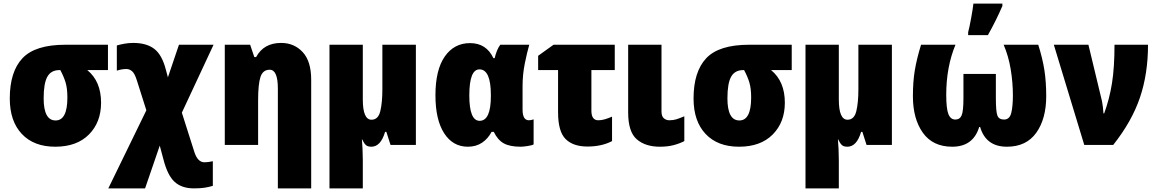

<svg xmlns="http://www.w3.org/2000/svg" viewBox="-20 -800 6387 1060"><path d="M538 -233Q538 -351 462 -413H576V-553H341Q174 -553 104 -478.5Q34 -404 34 -256Q34 -131 100.5 -60.5Q167 10 285 10Q404 10 471 -57.5Q538 -125 538 -233ZM221 -257Q221 -340 241.5 -376.5Q262 -413 308 -413H313Q332 -378 342 -345Q352 -312 352 -262Q352 -135 287 -135Q221 -135 221 -257Z M716 -563Q689 -563 665.5 -558.5Q642 -554 625 -549V-410Q653 -419 678 -419Q695 -419 709.5 -406.5Q724 -394 736 -355L788 -191L578 240H781L862 4L882 79Q905 169 944.5 204.5Q984 240 1050 240Q1085 240 1108.5 236.5Q1132 233 1155 226V90Q1129 96 1109 96Q1071 96 1053 39L984 -178L1159 -553H968L907 -373L896 -414Q875 -497 832 -530Q789 -563 716 -563Z M1532 -563Q1436 -563 1394 -485H1384L1361 -553H1221V0H1405V-247Q1405 -335 1418 -375Q1431 -415 1469 -415Q1514 -415 1514 -311V240H1698V-360Q1698 -462 1651 -512.5Q1604 -563 1532 -563Z M2276 -553H2091V-307Q2091 -233 2079.5 -186Q2068 -139 2031 -139Q1983 -139 1983 -251V-553H1799V240H1983V84Q1983 54 1981.5 22.5Q1980 -9 1978 -31H1979Q1989 -10 1999 0Q2009 10 2030 10Q2082 10 2106 -72H2113L2136 0H2276Z M2563 10Q2608 10 2641 -12Q2674 -34 2694 -72H2706Q2728 -27 2761.5 -8.5Q2795 10 2855 10Q2868 10 2894 6Q2920 2 2926 -3V-141Q2911 -136 2900 -136Q2865 -136 2865 -195V-324Q2865 -389 2877.5 -450.5Q2890 -512 2902 -553H2742Q2732 -540 2724 -520.5Q2716 -501 2711 -479H2704Q2665 -562 2575 -562Q2487 -562 2435.5 -488Q2384 -414 2384 -274Q2384 -139 2432 -64.5Q2480 10 2563 10ZM2628 -133Q2571 -133 2571 -273Q2571 -417 2627 -417Q2690 -417 2690 -275V-270Q2690 -133 2628 -133Z M3374 -553H3036L2951 -492V-413H3061V-180Q3061 -74 3102.5 -32.5Q3144 9 3223 9Q3302 9 3359 -21V-156Q3338 -147 3319.5 -141.5Q3301 -136 3283 -136Q3245 -136 3245 -189V-413H3374Z M3632 -553H3448V-179Q3448 -72 3495.5 -31Q3543 10 3623 10Q3665 10 3698 1.5Q3731 -7 3758 -21V-158Q3732 -147 3714.5 -141.5Q3697 -136 3675 -136Q3658 -136 3645 -147Q3632 -158 3632 -185Z M4313 -233Q4313 -351 4237 -413H4351V-553H4116Q3949 -553 3879 -478.5Q3809 -404 3809 -256Q3809 -131 3875.5 -60.5Q3942 10 4060 10Q4179 10 4246 -57.5Q4313 -125 4313 -233ZM3996 -257Q3996 -340 4016.5 -376.5Q4037 -413 4083 -413H4088Q4107 -378 4117 -345Q4127 -312 4127 -262Q4127 -135 4062 -135Q3996 -135 3996 -257Z M4904 -553H4719V-307Q4719 -233 4707.5 -186Q4696 -139 4659 -139Q4611 -139 4611 -251V-553H4427V240H4611V84Q4611 54 4609.5 22.5Q4608 -9 4606 -31H4607Q4617 -10 4627 0Q4637 10 4658 10Q4710 10 4734 -72H4741L4764 0H4904Z M5712 -553H5521Q5548 -490 5560 -417Q5572 -344 5572 -274Q5572 -213 5563 -176.5Q5554 -140 5523 -140Q5495 -140 5486.5 -162Q5478 -184 5478 -258V-392H5299V-258Q5299 -186 5289 -163Q5279 -140 5254 -140Q5228 -140 5216 -170Q5204 -200 5204 -277Q5204 -430 5255 -553H5065Q5041 -475 5030.5 -412Q5020 -349 5020 -269Q5020 -144 5075 -67Q5130 10 5237 10Q5353 10 5386 -99H5391Q5423 10 5539 10Q5646 10 5701 -67Q5756 -144 5756 -269Q5756 -348 5746 -412.5Q5736 -477 5712 -553ZM5325 -606H5434Q5479 -686 5514 -767V-780H5354Q5351 -752 5341.5 -700Q5332 -648 5325 -622Z M5798 -553 5966 0H6126Q6229 -130 6273.5 -261.5Q6318 -393 6318 -553H6133Q6133 -427 6119 -340Q6105 -253 6076 -174H6072Q6071 -191 6069 -208.5Q6067 -226 6064 -241L5989 -553Z"/></svg>

Font: Noto Sans Display SemiCondensed Black
Style: Regular
Weight: 900
Width: 4
Designer: Monotype Design Team
Foundry: Monotype Imaging Inc.
Version: Version 1.900